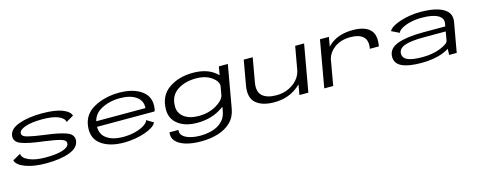

<svg xmlns="http://www.w3.org/2000/svg" viewBox="-34 -1336 5743 2313"><g transform="rotate(-15 2837.0 -179.0)"><path d="M394.5 5.5Q238.5 5.5 134.8 -34Q31 -73.5 18.5 -132.5L117.5 -187.5Q118 -135.5 197.5 -100.2Q277 -65 403 -65Q543.5 -65 619.5 -90.5Q695.5 -116 700 -161Q704 -202 637.5 -221Q571 -240 429 -259Q246 -280.5 158.2 -313.5Q70.5 -346.5 81 -424.5Q92 -506 209.5 -548Q327 -590 494.5 -590Q659.5 -590 748.5 -555Q837.5 -520 852 -466.5L758 -412.5Q753 -458.5 683.8 -489.2Q614.5 -520 480.5 -520Q349.5 -520 271.2 -493.2Q193 -466.5 189.5 -426Q185.5 -385 255.5 -367Q325.5 -349 460.5 -331Q645 -308.5 731.8 -274.8Q818.5 -241 809 -164Q798.5 -79 684.5 -36.8Q570.5 5.5 394.5 5.5Z M1364.5 6.5Q1186 6.5 1081.5 -69.8Q977 -146 993.5 -293.5Q1009.5 -443 1146.5 -516.5Q1283.5 -590 1459 -590Q1634.5 -590 1738.8 -514.2Q1843 -438.5 1824 -297Q1820 -273.5 1814.5 -261H1097Q1097 -170 1160.5 -120.5Q1235.5 -62 1373.5 -62Q1449.5 -62 1517.5 -78.8Q1585.5 -95.5 1632 -123.8Q1678.5 -152 1689.5 -186.5L1773.5 -135.5Q1761 -106 1721 -80.2Q1681 -54.5 1623.2 -35Q1565.5 -15.5 1498.2 -4.5Q1431 6.5 1364.5 6.5ZM1105 -328.5H1719Q1725.5 -418 1656 -469Q1582 -523.5 1451 -523.5Q1316.5 -523.5 1214 -466.5Q1127.5 -419 1105 -328.5Z M2266 233Q2150.5 233 2069.8 207.5Q1989 182 1950.8 136.2Q1912.5 90.5 1923 28.5H2034.5Q2027 70.5 2056.8 100.8Q2086.5 131 2144 147.5Q2201.5 164 2278 164Q2334.5 164 2389.2 152.5Q2444 141 2489.8 115.8Q2535.5 90.5 2567 49.8Q2598.5 9 2608.5 -49.5L2618.5 -104.5Q2591.5 -84 2552.5 -62Q2435.5 5 2276.5 5Q2130.5 5 2041.5 -62.2Q1952.5 -129.5 1952.5 -244Q1952.5 -418 2077 -504.5Q2201.5 -591 2376.5 -591Q2534.5 -591 2630.5 -524Q2663.5 -501 2684.5 -479.5L2703 -585H2815L2721 -52.5Q2703.5 47.5 2639.2 110.5Q2575 173.5 2478 203.2Q2381 233 2266 233ZM2662 -352Q2664 -410 2595 -460Q2518.5 -516.5 2397 -516.5Q2258 -516.5 2163.5 -452.2Q2069 -388 2067.5 -261Q2065.5 -174 2132.8 -122Q2200 -70 2318.5 -70Q2440 -70 2536.5 -126Q2624 -177 2641.5 -236.5Z M3551 0 3573.5 -126.5Q3550 -104 3520 -81.5Q3403 6 3238.5 6Q3087.5 6 3010.5 -62.2Q2933.5 -130.5 2959 -276.5L3013.5 -586H3125.5L3072.5 -285.5Q3052.5 -173 3109.8 -121Q3167 -69 3284.5 -69Q3404 -69 3495.5 -135Q3579.5 -195.5 3602.5 -290L3655 -586H3766.5L3662.5 0Z M4515 -318.5Q4533 -420 4482 -467.5Q4431 -515 4325 -515Q4202 -515 4121.5 -454.5Q4050 -400 4029.5 -323.5L3972.5 0H3861L3964 -585H4075.5L4055.5 -470Q4078 -493 4107.5 -514.5Q4211 -590 4371.5 -590Q4518 -590 4585.5 -526Q4653 -462 4627.5 -318.5Z M5418.5 0 5421 -76Q5392.5 -57 5349.5 -39.5Q5234 7 5074.5 7Q4912 7 4829.2 -32.8Q4746.5 -72.5 4749 -160Q4752 -259.5 4867.2 -301.8Q4982.5 -344 5182 -344H5462.5L5468.5 -378.5Q5480.5 -444.5 5413.8 -481.5Q5347 -518.5 5214.5 -518.5Q5139.5 -518.5 5074.8 -503.5Q5010 -488.5 4966.8 -464Q4923.5 -439.5 4913.5 -411L4816.5 -458Q4828.5 -484 4866.5 -507.8Q4904.5 -531.5 4960 -550Q5015.5 -568.5 5081 -579.2Q5146.5 -590 5213.5 -590Q5405 -590 5501.2 -533.8Q5597.5 -477.5 5578.5 -369L5513 0ZM5432.5 -172 5452 -284H5175Q5024.5 -284 4945.5 -258Q4866.5 -232 4862 -172Q4857.5 -113.5 4915.2 -85.5Q4973 -57.5 5101.5 -57.5Q5233.5 -57.5 5329.8 -97.2Q5426 -137 5432 -172Z"/></g></svg>

Font: Anybody UltraExpanded Regular
Style: Italic
Weight: 400
Width: 9
Italic angle: -10°
Designer: Tyler Finck
Foundry: Etcetera Type Company
Version: Version 1.010; ttfautohint (v1.8.3) -l 8 -r 50 -G 200 -x 14 